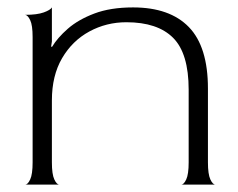

<svg xmlns="http://www.w3.org/2000/svg" viewBox="-20 -498 643 518"><path d="M48 0Q55 0 61.5 -14Q68 -28 68 -60V-398Q68 -430 61.5 -443.5Q55 -457 48 -458Q80 -458 98 -464.5Q116 -471 120 -478V-386L118 -373L120 -371Q135 -396 163 -420.5Q191 -445 234.5 -461.5Q278 -478 339 -478Q438 -478 489.5 -425Q541 -372 541 -259V-60Q541 -28 547.5 -14Q554 0 561 0H469Q476 0 482.5 -14Q489 -28 489 -60V-256Q489 -354 447 -396Q405 -438 321 -438Q267 -438 221 -413Q175 -388 147.5 -341Q120 -294 120 -227V-60Q120 -28 126.5 -14Q133 0 140 0Z"/></svg>

Font: Red Rose Light
Style: Regular
Weight: 300
Designer: Jaikishan Patel
Version: Version 1.001; ttfautohint (v1.8.3)